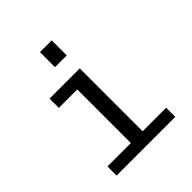

<svg xmlns="http://www.w3.org/2000/svg" viewBox="-178 -744 856 856"><g transform="rotate(-45 250.0 -315.5)"><path d="M95.7 -454.1H286.1V-57.6H434.6V0H64.5V-57.6H211.9V-395.5H95.7ZM211.9 -630.9H286.1V-536.1H211.9Z"/></g></svg>

Font: BabelStone Xiangqi Colour
Style: Regular
Weight: 400
Designer: Andrew West
Foundry: BabelStone
Version: Version 11.001 November 01, 2021